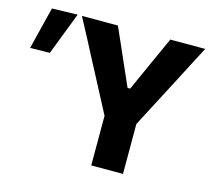

<svg xmlns="http://www.w3.org/2000/svg" viewBox="-261 -839 1074 964"><g transform="rotate(15 276.0 -357.0)"><path d="M290 0V-258L146.5 -531Q122.5 -576 101 -618Q79 -659.5 50.5 -713H237.5Q256 -671.5 269 -642Q282 -612 294 -585.5Q305.5 -559 319.5 -527L365.5 -423H379L424.5 -524Q439.5 -557.5 452 -585Q464.5 -612.5 478 -642.5Q491.5 -672.5 510 -713H691.5Q667.5 -667 643.5 -621.2Q619.5 -575.5 597 -531.5L455 -259.5V0ZM-159 -490.5Q-145.5 -545.5 -131.8 -600.8Q-118 -656 -104.5 -710L28.5 -713.5Q6.5 -656.5 -15 -601.5Q-36.5 -546 -57 -492Z"/></g></svg>

Font: Heraclito
Style: Bold
Weight: 700
Designer: Kostas Bartsokas (font) & Cristiano Sobral (main changes)
Foundry: Kostas Bartsokas (font) & Cristiano Sobral (main changes)
Version: Version 1.00;July 8, 2020;FontCreator 13.0.0.2655 64-bit